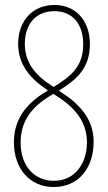

<svg xmlns="http://www.w3.org/2000/svg" viewBox="-20 -743 434 773"><path d="M199 -723C109 -723 53 -656 53 -567C53 -482 102 -426 173 -379C99 -335 36 -275 36 -170C36 -64 100 10 196 10C299 10 357 -70 357 -172C357 -268 295 -329 217 -378C286 -421 342 -467 342 -565C342 -658 287 -723 199 -723ZM199 -698C271 -698 315 -648 315 -564C315 -474 264 -435 196 -393C123 -438 80 -490 80 -566C80 -646 124 -698 199 -698ZM63 -169C63 -268 122 -323 195 -365L209 -356C299 -299 330 -237 330 -170C330 -84 281 -15 197 -15C119 -15 63 -74 63 -169Z"/></svg>

Font: Noto Sans Myanmar ExtraCondensed Thin
Style: Regular
Weight: 100
Width: 2
Designer: Monotype Design Team
Foundry: Monotype Imaging Inc.
Version: Version 2.107